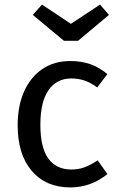

<svg xmlns="http://www.w3.org/2000/svg" viewBox="-20 -805 517 837"><path d="M448 -482 404 -424Q376 -444 349.5 -453.5Q323 -463 291 -463Q227 -463 191.5 -412Q156 -361 156 -261Q156 -161 191 -113.5Q226 -66 291 -66Q322 -66 348 -75.5Q374 -85 406 -106L448 -46Q376 12 287 12Q180 12 118.5 -60Q57 -132 57 -259Q57 -343 85 -406Q113 -469 164.5 -504Q216 -539 287 -539Q334 -539 373 -525.5Q412 -512 448 -482ZM455 -740 320 -627H259L123 -740L163 -785L289 -701L416 -785Z"/></svg>

Font: FiraGO
Style: Regular
Weight: 400
Designer: bBox Type
Foundry: bBox Type GmbH
Version: Version 1.001;April 20, 2020;FontCreator 12.0.0.2555 64-bit